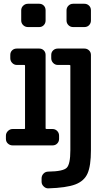

<svg xmlns="http://www.w3.org/2000/svg" viewBox="-20 -780 540 1030"><path d="M372.1 -759.8H432.6Q447.3 -759.8 457.5 -750Q467.8 -740.2 467.8 -724.6V-669.9Q467.8 -655.3 458 -645Q448.2 -634.8 432.6 -634.8H372.1Q357.4 -634.8 347.2 -645Q336.9 -655.3 336.9 -669.9V-724.6Q336.9 -739.3 347.2 -749.5Q357.4 -759.8 372.1 -759.8ZM467.8 26.4Q467.8 109.4 449.7 150.4Q431.6 191.4 383.8 209.5Q335.9 227.5 238.3 230.5Q224.6 230.5 213.9 219.7Q203.1 209 203.1 195.3V176.8Q203.1 162.1 213.4 151.4Q223.6 140.6 239.3 140.6Q319.3 139.6 338.4 119.6Q357.4 99.6 357.4 26.4V-427.7Q357.4 -431.6 351.6 -431.6H290Q275.4 -431.6 265.1 -442.4Q254.9 -453.1 254.9 -467.8V-485.4Q254.9 -500 265.1 -509.8Q275.4 -519.5 290 -519.5H432.6Q447.3 -519.5 457.5 -509.8Q467.8 -500 467.8 -485.4ZM190.4 -759.8Q205.1 -759.8 214.8 -750Q224.6 -740.2 224.6 -724.6V-669.9Q224.6 -655.3 214.8 -645Q205.1 -634.8 190.4 -634.8H129.9Q115.2 -634.8 104.5 -645Q93.8 -655.3 93.8 -669.9V-724.6Q93.8 -739.3 104.5 -749.5Q115.2 -759.8 129.9 -759.8ZM47.9 0Q33.2 0 22.5 -9.8Q11.7 -19.5 11.7 -35.2V-51.8Q11.7 -66.4 22.5 -77.1Q33.2 -87.9 47.9 -87.9H110.4Q114.3 -87.9 114.3 -91.8V-427.7Q114.3 -431.6 110.4 -431.6H70.3Q55.7 -431.6 45.4 -442.4Q35.2 -453.1 35.2 -467.8V-485.4Q35.2 -500 44.9 -509.8Q54.7 -519.5 70.3 -519.5H190.4Q205.1 -519.5 214.8 -509.8Q224.6 -500 224.6 -485.4V-91.8Q224.6 -87.9 230.5 -87.9H261.7Q276.4 -87.9 286.6 -77.6Q296.9 -67.4 296.9 -51.8V-35.2Q296.9 -20.5 287.1 -10.3Q277.3 0 261.7 0Z"/></svg>

Font: Rounded-L Mgen+ 1m medium
Style: Regular
Weight: 500
Designer: [Source Han Sans]
Ryoko NISHIZUKA  (kana & ideographs); Paul D. Hunt (Latin, Greek & Cyrillic); Wenlong ZHANG  (bopomofo
Version: Version 1.059.20150602